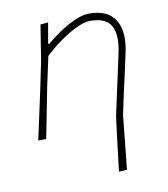

<svg xmlns="http://www.w3.org/2000/svg" viewBox="-79 -572 731 833"><g transform="rotate(-10 286.0 -155.0)"><path d="M378 194Q381 170 385.5 131Q390 92 395 51.8Q400 11.5 403.8 -18Q407.5 -47.5 409 -53Q423.5 -121.5 438 -186.5Q452.5 -251.5 465.5 -313Q482 -390.5 460 -431.2Q438 -472 367.5 -472Q344 -472 310 -456.5Q276 -441 237.8 -414.2Q199.5 -387.5 163.5 -354L135 -222Q123 -161 112.8 -108.2Q102.5 -55.5 91.5 0H56.5Q69 -57 80.2 -108.8Q91.5 -160.5 104.5 -221L129.5 -342Q135 -378 141.2 -417Q147.5 -456 153.5 -494L187.5 -497L171.5 -405H176.5Q199.5 -424.5 233.2 -447.8Q267 -471 303.2 -487.5Q339.5 -504 369.5 -504Q450.5 -504 483 -452.8Q515.5 -401.5 496 -310Q485 -257.5 475 -214Q465 -170.5 458 -139L438 -44.5Q432 14 426 72.5Q420 131 413.5 192Z"/></g></svg>

Font: Commissioner Loud Thin
Style: Italic
Weight: 100
Italic angle: -12°
Designer: Kostas Bartsokas
Foundry: Kostas Bartsokas
Version: Version 1.000; ttfautohint (v1.8.3)